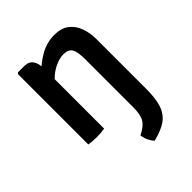

<svg xmlns="http://www.w3.org/2000/svg" viewBox="-204 -619 952 952"><g transform="rotate(-45 272.0 -142.5)"><path d="M124 -499.5Q158 -499.5 172.2 -478.2Q186.5 -457 186.5 -420V0Q163 4.5 131.5 4.5Q100 4.5 75.5 0V-493L82 -499.5ZM473.5 9Q473.5 74.5 460 116Q446.5 157.5 413.5 181.5Q380.5 205.5 321.5 219.5Q310.5 209 301.5 190.5Q292.5 172 290 151Q332.5 130.5 348 105Q363.5 79.5 363.5 28V-312Q363.5 -360 351.5 -381.8Q339.5 -403.5 304 -403.5Q280.5 -403.5 252.5 -392Q224.5 -380.5 199.5 -359Q174.5 -337.5 158.5 -307V-411.5Q192.5 -449.5 239.8 -476.5Q287 -503.5 341 -503.5Q387.5 -503.5 416.8 -481.5Q446 -459.5 459.8 -422Q473.5 -384.5 473.5 -337.5Z"/></g></svg>

Font: Signika Negative Medium
Style: Regular
Weight: 500
Designer: Anna Giedry
Foundry: Anna Giedry
Version: Version 2.001